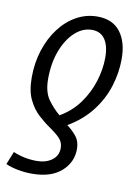

<svg xmlns="http://www.w3.org/2000/svg" viewBox="-82 -590 605 832"><g transform="rotate(10 220.0 -174.0)"><path d="M117 186Q84 186 53.5 180Q23 174 1 164L24 107Q47 117 73.5 122.5Q100 128 127 128Q168 128 194.5 108.5Q221 89 221 55Q221 29 203 11Q185 -7 159 -24.5Q133 -42 106.5 -66.5Q80 -91 62 -128.5Q44 -166 44 -225Q44 -289 62 -345Q80 -401 112 -443.5Q144 -486 187 -510Q230 -534 279 -534Q346 -534 380 -490Q414 -446 414 -371Q414 -310 395 -249.5Q376 -189 335.5 -137Q295 -85 232 -48Q257 -29 274 -7.5Q291 14 291 47Q291 106 245.5 146Q200 186 117 186ZM191 -84Q243 -114 276.5 -160.5Q310 -207 326.5 -260.5Q343 -314 343 -364Q343 -416 323.5 -444.5Q304 -473 266 -473Q225 -473 190.5 -441Q156 -409 135.5 -354.5Q115 -300 115 -231Q115 -173 139 -140Q163 -107 191 -84Z"/></g></svg>

Font: Ubuntu Sans Condensed
Style: Italic
Weight: 400
Width: 3
Italic angle: -13.5°
Designer: Dalton Maag Ltd
Foundry: Dalton Maag Ltd
Version: Version 1.006; ttfautohint (v1.8.4.7-5d5b)